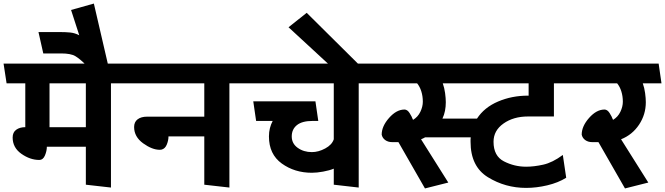

<svg xmlns="http://www.w3.org/2000/svg" viewBox="-31 -1037 3734 1078"><path d="M451 0V-213H232Q232 -190 221.5 -164.5Q211 -139 189 -139Q138 -139 89 -173.5Q40 -208 40 -265Q40 -294 60 -308.5Q80 -323 111 -323V-569H6L-11 -680H686L703 -569H592V16ZM451 -569H247V-323H451Z M576 -672H452Q418 -706 392.5 -721.5Q367 -737 312 -737H212L185 -857H306Q337 -857 363 -854.5Q389 -852 414 -839L368 -981L496 -1017Z M1116 0V-271H915Q915 -249 905.5 -225.5Q896 -202 876 -197Q874 -197 871.5 -196.5Q869 -196 866 -196Q823 -196 772.5 -232.5Q722 -269 722 -324Q722 -352 741.5 -367Q761 -382 795 -382H1116V-569H697L680 -680H1352L1368 -569H1257V16Z M1843 0V-90Q1819 -80 1783.5 -73.5Q1748 -67 1720 -67Q1623 -67 1551 -119Q1479 -171 1479 -271Q1479 -296 1484.5 -317.5Q1490 -339 1500 -358H1407L1391 -468H1740L1756 -358H1724Q1665 -358 1636 -334.5Q1607 -311 1607 -271Q1607 -231 1640.5 -207Q1674 -183 1720 -183Q1757 -183 1795 -203.5Q1833 -224 1843 -255V-569H1363L1346 -680H2077L2094 -569H1983V16Z M2049 -610H1886L1589 -884L1691 -965Z M2455 -569Q2464 -544 2468 -514.5Q2472 -485 2472 -463Q2472 -438 2467.5 -415Q2463 -392 2453 -371H2647Q2688 -434 2765.5 -467Q2843 -500 2933 -500H2937V-569ZM2740 -241Q2740 -161 2798.5 -131Q2857 -101 2923 -101Q2967 -101 3019 -112.5Q3071 -124 3129 -167L3148 -39Q3103 -11 3042 3.5Q2981 18 2923 18Q2806 18 2708.5 -42Q2611 -102 2611 -241Q2611 -247 2611 -253.5Q2611 -260 2612 -266H2356Q2350 -263 2344.5 -260Q2339 -257 2333 -255L2486 -12L2355 21L2206 -239H2171Q2148 -239 2132 -250.5Q2116 -262 2112 -281Q2112 -328 2153.5 -375Q2195 -422 2240 -422Q2256 -422 2268.5 -402.5Q2281 -383 2288 -364Q2315 -380 2329 -409Q2343 -438 2343 -466Q2343 -497 2334.5 -524Q2326 -551 2311 -569H2089L2072 -680H3200L3218 -569H3079V-383H2933Q2852 -383 2796 -343.5Q2740 -304 2740 -241Z M3683 -569H3578Q3587 -544 3591 -514.5Q3595 -485 3595 -463Q3595 -394 3557 -337Q3519 -280 3456 -255L3609 -12L3478 21L3329 -239H3294Q3271 -239 3255 -250.5Q3239 -262 3235 -281Q3235 -328 3276.5 -375Q3318 -422 3363 -422Q3379 -422 3391.5 -402.5Q3404 -383 3411 -364Q3438 -380 3452 -409Q3466 -438 3466 -466Q3466 -497 3457.5 -524Q3449 -551 3434 -569H3212L3195 -680H3667Z"/></svg>

Font: Palanquin Dark
Style: Regular
Weight: 400
Designer: Pria Ravichandran
Version: Version 1.000